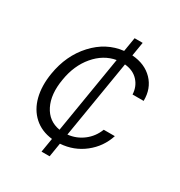

<svg xmlns="http://www.w3.org/2000/svg" viewBox="-171 -750 898 959"><g transform="rotate(30 278.0 -270.5)"><path d="M207.7 90.9 221.2 9.9Q158 2.8 115.9 -35.2Q73.9 -73.2 58.4 -134.1Q43 -195 55.4 -270.2Q74.2 -385.3 145.2 -462.7Q216.3 -540.1 313.6 -551.1L327.1 -632.1H373.6L360.4 -552.2Q435 -546.9 479.6 -500.9Q524.1 -454.9 522.7 -383.5H458.8Q456.7 -428.6 428.3 -459.3Q399.9 -490.1 350.9 -494.7L277 -47.6Q326 -52.6 365.1 -82.4Q404.1 -112.2 422.2 -159.1H486.2Q463.1 -87.7 404.1 -41.2Q345.2 5.3 267.4 10.7L254.3 90.9ZM230.8 -48.7 304 -492.9Q234.7 -480.8 183.9 -421Q133.2 -361.2 119 -272.4Q103.3 -181.5 133.7 -120.6Q164.1 -59.7 230.8 -48.7Z"/></g></svg>

Font: Karasuma Gothic
Style: Light Italic
Weight: 300
Italic angle: 9.39998°
Designer: Rasmus Andersson / Ryoko Nishizuka
Foundry: rsms
Version: Version 1.00